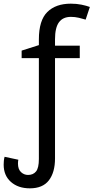

<svg xmlns="http://www.w3.org/2000/svg" viewBox="-33 -785 510 1047"><path d="M130 242Q66 242 26.5 207Q-13 172 -13 113Q-13 103 -12 92Q-11 81 -8 70L67 86Q66 90 65.5 95.5Q65 101 65 107Q65 138 81.5 153.5Q98 169 120 169Q148 169 163.5 150Q179 131 179 82V-468H85V-509L179 -539V-570Q179 -674 225 -719.5Q271 -765 353 -765Q385 -765 411.5 -759.5Q438 -754 457 -747L434 -678Q418 -683 397 -688Q376 -693 354 -693Q310 -693 288.5 -663.5Q267 -634 267 -571V-536H402V-468H267V79Q267 155 233.5 198.5Q200 242 130 242Z"/></svg>

Font: Noto Sans Historical
Style: Regular
Weight: 400
Designer: Monotype Design Team
Foundry: Monotype Imaging Inc.
Version: Version 2.013; ttfautohint (v1.8.4.7-5d5b)